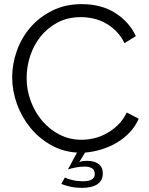

<svg xmlns="http://www.w3.org/2000/svg" viewBox="-20 -734 723 930"><path d="M294 126Q308 133 332 138.5Q356 144 382 144Q439 144 439 109Q439 89 425.5 81Q412 73 389 73Q368 73 345 77.5Q322 82 309 87L353 5Q284 1 226 -32Q168 -65 126.5 -116Q85 -167 62 -230.5Q39 -294 39 -360Q39 -424 61.5 -487.5Q84 -551 127 -601Q170 -651 233 -682.5Q296 -714 376 -714Q471 -714 538.5 -671Q606 -628 638 -559L583 -525Q566 -560 541.5 -584Q517 -608 489 -623Q461 -638 431 -644.5Q401 -651 372 -651Q308 -651 259 -625Q210 -599 176.5 -557Q143 -515 126 -462.5Q109 -410 109 -356Q109 -297 129.5 -243Q150 -189 185.5 -147.5Q221 -106 269.5 -81.5Q318 -57 375 -57Q405 -57 436.5 -64.5Q468 -72 497.5 -88.5Q527 -105 552 -129.5Q577 -154 594 -189L652 -159Q636 -122 608 -92.5Q580 -63 545 -42.5Q510 -22 470.5 -10Q431 2 392 5L364 51Q373 47 383.5 46Q394 45 402 45Q437 45 457.5 60.5Q478 76 478 106Q478 140 452 158Q426 176 376 176Q347 176 322 170.5Q297 165 277 157Z"/></svg>

Font: IngvarSans
Style: Regular
Weight: 400
Version: Version 1.000